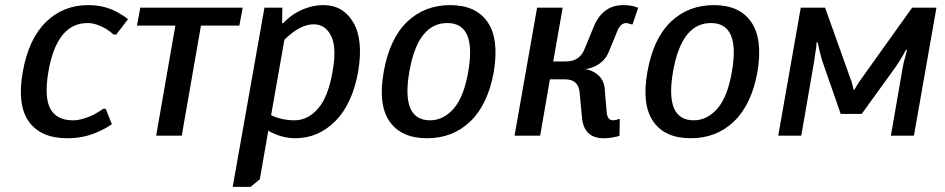

<svg xmlns="http://www.w3.org/2000/svg" viewBox="-20 -530 3690 750"><path d="M243 10Q139 10 92.5 -55.5Q46 -121 69 -250Q92 -378 159.5 -444Q227 -510 324 -510Q389 -510 439 -482Q463 -469 480 -455L434 -395H424Q410 -407 395 -417Q355 -440 322 -440Q202 -440 169 -250Q152 -149 177 -104.5Q202 -60 265 -60Q300 -60 346 -82Q368 -94 383 -105H393L417 -45Q397 -30 367 -17Q311 10 243 10Z M590 0 665 -430H515L528 -500H928L915 -430H765L690 0Z M889 200 1013 -500H1083L1082 -440H1087Q1101 -456 1128 -475Q1184 -510 1244 -510Q1320 -510 1360 -442.5Q1400 -375 1379 -250Q1356 -123 1289.5 -56.5Q1223 10 1133 10Q1094 10 1058 -5Q1041 -11 1028 -20L995 170L959 200ZM1130 -60Q1182 -60 1222 -105.5Q1262 -151 1279 -250Q1296 -344 1273.5 -389.5Q1251 -435 1206 -435Q1168 -435 1126 -405Q1106 -390 1091 -375L1039 -80Q1046 -76 1064 -70Q1096 -60 1130 -60Z M1479 -250Q1502 -379 1570 -444.5Q1638 -510 1739 -510Q1839 -510 1884.5 -444Q1930 -378 1909 -250Q1886 -122 1817.5 -56Q1749 10 1648 10Q1547 10 1501.5 -56Q1456 -122 1479 -250ZM1660 -60Q1712 -60 1752 -105.5Q1792 -151 1809 -250Q1842 -440 1727 -440Q1612 -440 1579 -250Q1546 -60 1660 -60Z M2338 10Q2259 10 2253 -75L2244 -170Q2239 -220 2188 -220H2128L2090 0H1990L2078 -500H2178L2141 -290H2191Q2245 -290 2264 -340L2299 -425Q2334 -510 2414 -510Q2439 -510 2457 -505Q2470 -500 2473 -500L2451 -435H2446L2440 -437Q2428 -440 2427 -440Q2404 -440 2392 -410L2357 -325Q2341 -288 2302 -270Q2281 -261 2265 -260Q2287 -257 2302 -247Q2338 -226 2342 -185L2350 -90Q2353 -60 2375 -60Q2379 -60 2389 -62L2396 -65H2401L2400 0Q2391 4 2382 5Q2362 10 2338 10Z M2509 -250Q2532 -379 2600 -444.5Q2668 -510 2769 -510Q2869 -510 2914.5 -444Q2960 -378 2939 -250Q2916 -122 2847.5 -56Q2779 10 2678 10Q2577 10 2531.5 -56Q2486 -122 2509 -250ZM2690 -60Q2742 -60 2782 -105.5Q2822 -151 2839 -250Q2872 -440 2757 -440Q2642 -440 2609 -250Q2576 -60 2690 -60Z M3020 0 3108 -500H3203L3303 -220Q3305 -216 3307.5 -207Q3310 -198 3311 -194L3314 -180H3318L3326 -194Q3340 -217 3343 -220L3543 -500H3638L3550 0H3460L3506 -265Q3509 -285 3517 -311L3523 -335H3519L3506 -312Q3494 -290 3476 -265L3346 -85H3264L3191 -295Q3188 -304 3184 -321Q3180 -338 3179 -342Q3175 -358 3174 -365H3170L3168 -341Q3166 -333 3164 -317.5Q3162 -302 3161 -295L3110 0Z"/></svg>

Font: Scada
Style: Italic
Weight: 400
Italic angle: -10°
Designer: Jovanny Lemonad
Foundry: Jovanny Lemonad
Version: Version 4.100;PS 004.100;hotconv 1.0.88;makeotf.lib2.5.64775